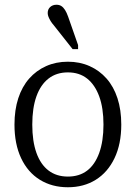

<svg xmlns="http://www.w3.org/2000/svg" viewBox="-20 -779 572 809"><path d="M491 -254Q491 -172 462.5 -112.5Q434 -53 383.5 -21.5Q333 10 266 10Q199 10 148 -21.5Q97 -53 69 -112.5Q41 -172 41 -254Q41 -316 57 -365Q73 -414 103 -448Q133 -482 174.5 -500.5Q216 -519 266 -519Q316 -519 357.5 -500.5Q399 -482 429 -448Q459 -414 475 -365Q491 -316 491 -254ZM116 -254Q116 -184 133.5 -135Q151 -86 184.5 -60.5Q218 -35 266 -35Q314 -35 347 -60Q380 -85 398 -134.5Q416 -184 416 -254Q416 -324 398 -373Q380 -422 347 -448Q314 -474 266 -474Q218 -474 184.5 -448Q151 -422 133.5 -373Q116 -324 116 -254ZM267 -709 309 -589V-572H286L207 -672Q199 -681 193.5 -690Q188 -699 184.5 -707.5Q181 -716 181 -724Q181 -740 191.5 -749.5Q202 -759 218 -759Q230 -759 238.5 -753.5Q247 -748 254 -737Q261 -726 267 -709Z"/></svg>

Font: Roboto Serif 28pt Condensed Light
Style: Regular
Weight: 300
Width: 3
Designer: Greg Gazdowicz
Foundry: Commercial Type
Version: Version 1.008